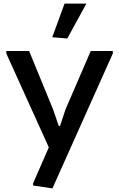

<svg xmlns="http://www.w3.org/2000/svg" viewBox="-20 -822 657 1062"><path d="M163 204V192L250 -7L15 -526V-540H141L274 -216L305 -125H312L342 -216L482 -540H604V-526L270 220ZM269 -616 337 -802H458L352 -609Z"/></svg>

Font: Encode Sans Wide
Style: Medium
Weight: 500
Designer: Pablo Impallari, Andres Torresi
Foundry: Pablo Impallari, Andres Torresi
Version: Version 1.000; ttfautohint (v1.00) -l 8 -r 50 -G 200 -x 14 -